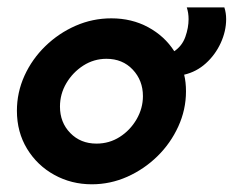

<svg xmlns="http://www.w3.org/2000/svg" viewBox="-20 -478 622 511"><path d="M224.3 12.5Q170.1 12.5 124.7 -12.5Q79.2 -37.5 52.1 -81.9Q25 -126.4 25 -183.3Q25 -231.9 45.1 -276.4Q65.3 -320.8 100.7 -355.2Q136.1 -389.6 181.2 -409.4Q226.4 -429.2 276.4 -429.2Q330.6 -429.2 374.3 -405.6Q418.1 -381.9 443.8 -341.7Q464.6 -355.6 473.3 -379.9Q481.9 -404.2 481.9 -427.1Q481.9 -443.8 477.1 -458.3H577.1Q581.9 -443.8 581.9 -427.1Q581.9 -395.1 567.4 -363.5Q552.8 -331.9 527.8 -309.4Q502.8 -286.8 470.1 -279.2Q475 -259.7 475 -234.7Q475 -186.1 454.5 -141.3Q434 -96.5 399 -62.2Q363.9 -27.8 318.8 -7.6Q273.6 12.5 224.3 12.5ZM139.6 -194.4Q139.6 -152.1 167 -124Q194.4 -95.8 236.8 -95.8Q270.8 -95.8 298.6 -113.5Q326.4 -131.2 343.4 -160.4Q360.4 -189.6 360.4 -222.2Q360.4 -263.9 333.3 -292.7Q306.2 -321.5 263.2 -321.5Q229.9 -321.5 201.7 -303.5Q173.6 -285.4 156.6 -256.6Q139.6 -227.8 139.6 -194.4Z"/></svg>

Font: Afacad
Style: Bold Italic
Weight: 700
Italic angle: -14°
Designer: Kristian Moeller
Foundry: Dicotype
Version: Version 1.000; ttfautohint (v1.8.4.7-5d5b)